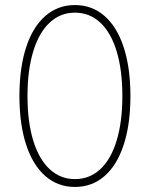

<svg xmlns="http://www.w3.org/2000/svg" viewBox="-20 -737 600 767"><path d="M57.6 -353.5Q57.6 -465.3 84.2 -547.4Q110.8 -629.4 160.9 -673.1Q210.9 -716.8 279.3 -716.8Q347.7 -716.8 397.7 -673.1Q447.8 -629.4 474.4 -547.4Q501 -465.3 501 -353.5Q501 -241.2 474.4 -159.4Q447.8 -77.6 397.9 -33.9Q348.1 9.8 279.3 9.8Q210.9 9.8 160.9 -33.9Q110.8 -77.6 84.2 -159.7Q57.6 -241.7 57.6 -353.5ZM468.8 -353.5Q468.8 -457 446 -532Q423.3 -606.9 380.6 -646.7Q337.9 -686.5 279.3 -686.5Q221.2 -686.5 178.5 -646.7Q135.7 -606.9 112.8 -531.7Q89.8 -456.5 89.8 -353.5Q89.8 -250.5 112.8 -175.5Q135.7 -100.6 178.5 -61Q221.2 -21.5 279.3 -21.5Q337.9 -21.5 380.6 -61Q423.3 -100.6 446 -175.5Q468.8 -250.5 468.8 -353.5Z"/></svg>

Font: Pretendard Std Thin
Style: Regular
Weight: 100
Designer: Base glyphs from Inter by Rasmus Andersson; Hangeul glyphs from Noto Sans CJK(Source Han Sans) by Jang Soo-young and Kan
Foundry: Kil Hyung-jin
Version: Version 1.309